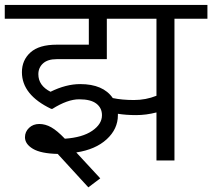

<svg xmlns="http://www.w3.org/2000/svg" viewBox="-35 -667 882 798"><path d="M615.3 -269V-589H409V-421.1H200.2Q163.3 -421.1 143.8 -403.4Q124.4 -385.7 124.4 -358.4Q124.4 -311.4 174.9 -285.6Q239.6 -317.5 298.3 -317.5Q393.8 -317.5 433.8 -259.4Q472.2 -251.3 521.7 -251.3Q571.3 -251.3 615.3 -269ZM68.8 -96.6Q68.8 -119.3 85.7 -135.5Q102.6 -151.7 128.2 -151.7Q153.7 -151.7 178.2 -137.8Q202.7 -123.9 234.6 -90.5Q307.9 -95.6 348.3 -123.4Q388.8 -151.2 388.8 -188.1Q388.8 -218.4 365.5 -236.3Q342.3 -254.3 294 -254.3Q245.7 -254.3 182.5 -214.4H178Q56.1 -272.5 56.1 -367Q56.1 -417.1 91.8 -449.2Q127.4 -481.3 200.7 -481.3H334.2V-589H-15.2V-646.6H827.1V-589H690.1V0H615.3V-199.7Q572.3 -188.6 530.8 -188.6Q489.4 -188.6 455 -194.1V-188.1Q455 -130.9 408.5 -88.2Q362 -45.5 282.1 -33.4L381.7 74.3L332.2 111.7L204.8 -27.3Q135 -28.8 101.9 -48.5Q68.8 -68.3 68.8 -96.6Z"/></svg>

Font: Khula
Style: Regular
Weight: 400
Designer: Erin McLaughlin, Steve Matteson
Version: Version 1.000;PS 1.0;hotconv 1.0.72;makeotf.lib2.5.5900; ttf